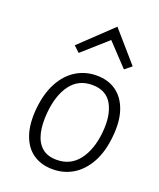

<svg xmlns="http://www.w3.org/2000/svg" viewBox="-139 -824 760 919"><g transform="rotate(20 241.0 -364.0)"><path d="M239.5 9Q181.5 9 140.2 -19.2Q99 -47.5 79.8 -102.8Q60.5 -158 68 -237.5Q76 -317.5 106 -372.8Q136 -428 182.5 -456.5Q229 -485 286.5 -485Q345 -485 386 -455.8Q427 -426.5 446.2 -371.2Q465.5 -316 457.5 -237.5Q450 -158 420 -103Q390 -48 343.8 -19.5Q297.5 9 239.5 9ZM242 -40Q312.5 -40 354 -94Q395.5 -148 404.5 -237.5Q413.5 -327.5 383 -381.5Q352.5 -435.5 281.5 -435.5Q211.5 -435.5 171.8 -382.2Q132 -329 123.5 -237.5Q118 -179 128.2 -134.2Q138.5 -89.5 166.5 -64.8Q194.5 -40 242 -40ZM167 -557 137 -585 298.5 -738.5 432 -585 397.5 -557 292.5 -668.5Z"/></g></svg>

Font: Karla Light
Style: Italic
Weight: 300
Italic angle: -8°
Designer: Jonathan Pinhorn
Version: Version 2.004;gftools[0.9.33]